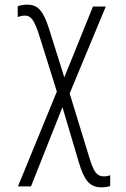

<svg xmlns="http://www.w3.org/2000/svg" viewBox="-20 -560 540 824"><path d="M415 244Q379 244 357.5 220.5Q336 197 319 139L248 -100L113 240H57L224 -167L144 -422Q131 -459 119 -476Q107 -493 88 -493Q78 -493 70 -491Q62 -489 56 -487V-533Q73 -540 98 -540Q132 -540 152 -517Q172 -494 189 -441L256 -228L379 -532H434L279 -159L363 115Q377 162 390 179.5Q403 197 425 197Q440 197 453 192V238Q438 244 415 244Z"/></svg>

Font: Noto Sans Mono ExtraCondensed Light
Style: Regular
Weight: 300
Width: 2
Designer: Monotype Design Team
Foundry: Monotype Imaging Inc.
Version: Version 2.014; ttfautohint (v1.8.4.7-5d5b)